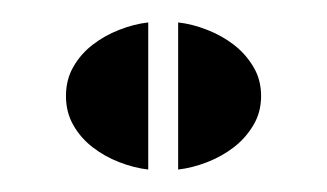

<svg xmlns="http://www.w3.org/2000/svg" viewBox="-20 -460 293 172"><path d="M139.6 -439.9Q152.3 -438.5 165.5 -433.3Q178.7 -428.2 189.5 -419.9Q200.2 -411.6 207 -400.1Q213.9 -388.7 213.9 -374Q213.9 -359.4 207 -347.9Q200.2 -336.4 189.5 -328.1Q178.7 -319.8 165.5 -314.7Q152.3 -309.6 139.6 -308.1ZM112.8 -308.1Q100.1 -309.6 86.9 -314.7Q73.7 -319.8 63 -328.1Q52.2 -336.4 45.7 -347.9Q39.1 -359.4 39.1 -374Q39.1 -388.7 45.7 -400.1Q52.2 -411.6 63 -419.9Q73.7 -428.2 86.9 -433.3Q100.1 -438.5 112.8 -439.9Z"/></svg>

Font: Isar CAT
Style: Regular
Weight: 400
Designer: Digitized by Peter Wiegel
Foundry: CAT-Fonts, Peter Wiegel
Version: Version 1.000; ttfautohint (v1.3)